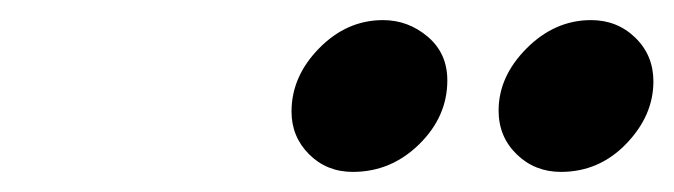

<svg xmlns="http://www.w3.org/2000/svg" viewBox="-20 -715 670 191"><path d="M270 -604Q270 -639 297.5 -667Q325 -695 361 -695Q386 -695 405.5 -678.5Q425 -662 425 -635Q425 -599 397 -571.5Q369 -544 331 -544Q305 -544 287.5 -561.5Q270 -579 270 -604ZM476 -605Q476 -639 504 -667Q532 -695 568 -695Q594 -695 612 -677.5Q630 -660 630 -634Q630 -600 603 -572Q576 -544 538 -544Q512 -544 494 -561.5Q476 -579 476 -605Z"/></svg>

Font: KaTeX_Main
Style: Bold Italic
Weight: 700
Version: Version 1.1; ttfautohint (v1.3)